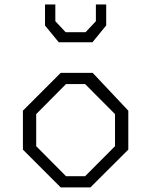

<svg xmlns="http://www.w3.org/2000/svg" viewBox="-20 -818 660 838"><path d="M80 -165V-335L245 -500H384.5L540 -335V-165L374.5 0H245ZM351.5 -49 482 -180V-320L351.5 -451H268L138 -320V-180L268 -49ZM176.5 -706.5V-798.5H221.5V-725.5L266.5 -677.5H353.5L398.5 -725.5V-798.5H443.5V-707L383.5 -633.5H236.5Z"/></svg>

Font: Monaspace Krypton Var ExLight
Style: Regular
Weight: 200
Designer: Riley Cran and the Lettermatic Team
Version: Version 1.200 (Monaspace Krypton Var)